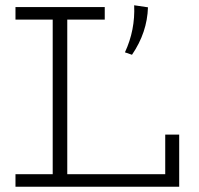

<svg xmlns="http://www.w3.org/2000/svg" viewBox="-20 -713 758 733"><path d="M483.9 -503.9 457 -513.2Q496.6 -598.6 492.2 -692.9L544.9 -685.1Q542 -588.9 483.9 -503.9ZM610.8 -199.2H664.1V0H39.1V-47.9H181.2V-638.2H39.1V-686H379.9V-638.2H236.8V-47.9H610.8Z"/></svg>

Font: BioRhyme Light
Style: Regular
Weight: 300
Designer: Aoife Mooney
Foundry: Aoife Mooney Type
Version: Version 1.500;PS 001.500;hotconv 1.0.88;makeotf.lib2.5.64775